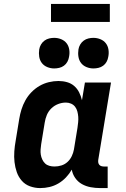

<svg xmlns="http://www.w3.org/2000/svg" viewBox="-20 -951 640 979"><path d="M185 8Q158 8 133 -1Q108 -10 91 -29.5Q74 -49 65.5 -73.5Q57 -98 54 -124.5Q51 -151 53 -179Q55 -207 60 -234L78 -344Q82 -369 89.5 -393Q97 -417 109.5 -439.5Q122 -462 140.5 -481Q159 -500 181.5 -513Q204 -526 229 -532Q254 -538 278 -538Q301 -538 322 -532Q343 -526 358.5 -512.5Q374 -499 383.5 -480Q393 -461 398 -440Q398 -440 398 -440Q398 -440 398 -440L413 -530H546L481 -136Q480 -129 481 -122.5Q482 -116 486 -111Q490 -106 496.5 -104Q503 -102 509 -102H529V8H491Q466 8 442 3.5Q418 -1 397.5 -12.5Q377 -24 363.5 -43.5Q350 -63 346 -86Q334 -65 316.5 -46.5Q299 -28 277.5 -15.5Q256 -3 232.5 2.5Q209 8 185 8ZM258 -102Q276 -102 293.5 -107.5Q311 -113 324.5 -125.5Q338 -138 346 -155Q354 -172 357 -189L375 -299Q377 -313 378.5 -327.5Q380 -342 379 -355.5Q378 -369 374.5 -382.5Q371 -396 363 -406.5Q355 -417 342.5 -422.5Q330 -428 316 -428Q296 -428 276.5 -420.5Q257 -413 242 -398.5Q227 -384 219 -365Q211 -346 208 -326L190 -216Q188 -203 187 -189Q186 -175 188 -162.5Q190 -150 195.5 -138Q201 -126 210 -117.5Q219 -109 231.5 -105.5Q244 -102 258 -102ZM456 -602Q438 -602 421 -609Q404 -616 393.5 -629.5Q383 -643 380 -661.5Q377 -680 380 -699Q382 -712 389 -724Q396 -736 407 -744Q418 -752 431 -755Q444 -758 456 -758Q475 -758 492 -751Q509 -744 519.5 -730.5Q530 -717 533 -698.5Q536 -680 532 -661Q530 -648 523.5 -636Q517 -624 506 -616Q495 -608 482 -605Q469 -602 456 -602ZM256 -602Q238 -602 221 -609Q204 -616 193.5 -629.5Q183 -643 180 -661.5Q177 -680 180 -699Q182 -712 189 -724Q196 -736 207 -744Q218 -752 231 -755Q244 -758 256 -758Q275 -758 292 -751Q309 -744 319.5 -730.5Q330 -717 333 -698.5Q336 -680 332 -661Q330 -648 323.5 -636Q317 -624 306 -616Q295 -608 282 -605Q269 -602 256 -602ZM540 -839H240V-931H540Z"/></svg>

Font: Iosevka Slab XBdEx
Style: Italic
Weight: 800
Width: 7
Italic angle: -9°
Monospace: yes
Designer: Belleve Invis
Foundry: Belleve Invis
Version: Version 11.1.1; ttfautohint (v1.8.3)